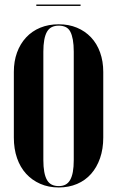

<svg xmlns="http://www.w3.org/2000/svg" viewBox="-20 -816 515 846"><path d="M41 -210Q41 -160 55 -119.5Q69 -79 95 -50.5Q121 -22 157.5 -6Q194 10 239 10Q283 10 319.5 -5.5Q356 -21 381.5 -50Q407 -79 421 -119.5Q435 -160 435 -210V-499Q435 -546 421 -585Q407 -624 381 -651.5Q355 -679 319 -694Q283 -709 239 -709Q194 -709 157.5 -694Q121 -679 95 -651Q69 -623 55 -584.5Q41 -546 41 -499ZM171 -588Q171 -618 175 -640Q179 -662 187 -676Q195 -690 208 -696.5Q221 -703 239 -703Q256 -703 269 -697Q282 -691 289.5 -677Q297 -663 301 -641Q305 -619 305 -588V-111Q305 -80 301 -58.5Q297 -37 289 -23Q281 -9 268.5 -2.5Q256 4 239 4Q221 4 208 -2.5Q195 -9 187 -23Q179 -37 175 -59Q171 -81 171 -111ZM335 -796H140V-790H335Z"/></svg>

Font: Moniqa Black
Style: Regular
Weight: 900
Designer: Rajesh Rajput
Foundry: Rajesh Rajput
Version: Version 1.000